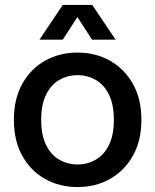

<svg xmlns="http://www.w3.org/2000/svg" viewBox="-20 -742 625 774"><path d="M293 12Q219 12 161 -21Q103 -54 69.5 -114.5Q36 -175 36 -259Q36 -343 69.5 -403.5Q103 -464 161 -497Q219 -530 293 -530Q366 -530 424 -497Q482 -464 516 -403.5Q550 -343 550 -259Q550 -175 516 -114.5Q482 -54 424 -21Q366 12 293 12ZM293 -79Q333 -79 366.5 -98.5Q400 -118 419.5 -158Q439 -198 439 -259Q439 -320 419.5 -360Q400 -400 366.5 -419.5Q333 -439 293 -439Q252 -439 218.5 -419.5Q185 -400 165.5 -360Q146 -320 146 -259Q146 -198 165.5 -158Q185 -118 218.5 -98.5Q252 -79 293 -79ZM233 -722H352L446 -582H351L269 -709H315L233 -582H139Z"/></svg>

Font: TikTok Sans 24pt Medium
Style: Regular
Weight: 500
Version: Version 4.000